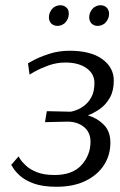

<svg xmlns="http://www.w3.org/2000/svg" viewBox="-20 -704 457 734"><path d="M87 -462Q87 -462 109 -474Q131 -486 167.5 -498Q204 -510 246 -510Q327 -510 371 -478Q415 -446 415 -396Q415 -357 400 -330.5Q385 -304 362.5 -288Q340 -272 316 -263Q351 -253 376.5 -227.5Q402 -202 402 -159Q402 -111 377.5 -73Q353 -35 307 -12.5Q261 10 196 10Q143 10 109 -2.5Q75 -15 56.5 -32Q38 -49 30.5 -61.5Q23 -74 23 -74L51 -106Q51 -106 57.5 -95.5Q64 -85 79.5 -70.5Q95 -56 121.5 -45.5Q148 -35 189 -35Q257 -35 291.5 -73Q326 -111 326 -162Q326 -198 301 -218.5Q276 -239 238 -239L152 -237L159 -279L248 -277H251Q257 -278 271.5 -283Q286 -288 302 -300Q318 -312 329.5 -333Q341 -354 341 -387Q341 -422 310.5 -443.5Q280 -465 230 -465Q196 -465 164.5 -453.5Q133 -442 113 -430.5Q93 -419 93 -419ZM337 -674Q350 -684 364 -684Q379 -684 389 -674Q397 -664 397 -651Q397 -631 381 -615Q368 -605 353 -605Q339 -605 329 -615Q321 -625 321 -638Q321 -658 337 -674ZM183 -674Q196 -684 211 -684Q225 -684 235 -674Q240 -670 241.5 -663.5Q243 -657 243 -651Q243 -631 227 -615Q214 -605 200 -605Q185 -605 175 -615Q167 -625 167 -638Q167 -658 183 -674Z"/></svg>

Font: Arsenal SC
Style: Italic
Weight: 400
Italic angle: -9.10001°
Designer: Andrij Shevchenko
Foundry: Stairsfor
Version: Version 2.001; ttfautohint (v1.8.4.7-5d5b)